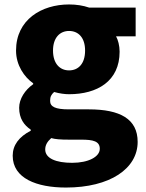

<svg xmlns="http://www.w3.org/2000/svg" viewBox="-20 -603 656 862"><path d="M276 239C474 239 598 154 598 34C598 -69 519 -112 379 -112H289C228 -112 205 -124 205 -150C205 -169 210 -178 223 -190C248 -183 271 -180 290 -180C416 -180 517 -238 517 -371C517 -398 510 -424 501 -440H589V-569H380C354 -578 323 -583 290 -583C167 -583 52 -515 52 -376C52 -310 89 -257 129 -229V-225C92 -199 66 -159 66 -119C66 -71 88 -41 118 -21V-16C65 11 37 49 37 96C37 198 145 239 276 239ZM290 -287C249 -287 218 -317 218 -376C218 -434 249 -464 290 -464C332 -464 362 -434 362 -376C362 -317 332 -287 290 -287ZM304 128C231 128 183 108 183 68C183 49 192 33 210 17C228 22 250 24 291 24H345C398 24 428 31 428 65C428 101 377 128 304 128Z"/></svg>

Font: Noto Sans Korean Black
Style: Bold
Weight: 900
Designer: Ryoko NISHIZUKA (kana & ideographs); Paul D. Hunt (Latin, Greek & Cyrillic); Wenlong ZHANG (bopomofo); Sandoll Communica
Foundry: Adobe Systems Incorporated
Version: Version 1.000;PS 1;hotconv 1.0.78;makeotf.lib2.5.61930